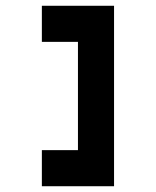

<svg xmlns="http://www.w3.org/2000/svg" viewBox="-20 -645 540 665"><path d="M125 0V-125H250V-500H125V-625H375V0Z"/></svg>

Font: Silkscreen
Style: Regular
Weight: 400
Designer: Jason Kottke
Foundry: Jason Kottke
Version: Version 1.001; ttfautohint (v1.8.4.7-5d5b)